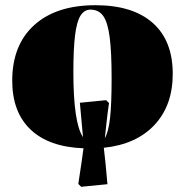

<svg xmlns="http://www.w3.org/2000/svg" viewBox="-20 -557 711 738"><path d="M292 161 281 150Q289 100 293 70Q297 40 301 13Q168 8 97.5 -59Q27 -126 27 -247Q27 -384 111.5 -460.5Q196 -537 347 -537Q490 -537 567 -469Q644 -401 644 -273Q644 -152 574 -77Q504 -2 379 11Q382 35 385.5 69.5Q389 104 393 151ZM383 -26Q397 -50 403 -103Q409 -156 409 -256Q409 -357 401.5 -414.5Q394 -472 376.5 -496Q359 -520 328 -520Q304 -520 289.5 -497Q275 -474 268.5 -421.5Q262 -369 262 -280Q262 -85 299 -30Q296 -63 293 -96Q290 -129 287 -162L388 -172L399 -161Q393 -120 389.5 -86Q386 -52 383 -26Z"/></svg>

Font: Literata 72pt Black
Style: Regular
Weight: 900
Designer: Latin by Veronika Burian and Jose Scaglione. Greek by Irene Vlachou. Cyrillic by Vera Evstafieva.
Foundry: TypeTogether
Version: Version 3.002